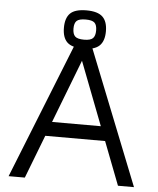

<svg xmlns="http://www.w3.org/2000/svg" viewBox="-56 -872 756 920"><g transform="rotate(5 321.5 -412.0)"><path d="M20 0 286 -667H358L623 0H546L315 -600L330 -602L98 0ZM137 -208 168 -277H495L500 -208ZM323 -640Q268 -640 245 -662.5Q222 -685 222 -732Q222 -779 245 -801.5Q268 -824 323 -824Q377 -824 400.5 -801.5Q424 -779 424 -732Q424 -685 400.5 -662.5Q377 -640 323 -640ZM323 -683Q354 -683 365.5 -694.5Q377 -706 377 -732Q377 -758 365.5 -769Q354 -780 323 -780Q291 -780 279.5 -769Q268 -758 268 -732Q268 -706 279.5 -694.5Q291 -683 323 -683Z"/></g></svg>

Font: Maven Pro VF Beta
Style: Regular
Weight: 400
Designer: Joe Prince
Foundry: Joe Prince
Version: Version 2.002